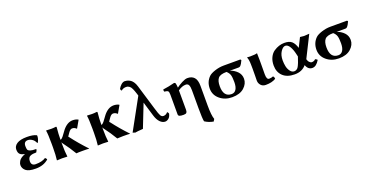

<svg xmlns="http://www.w3.org/2000/svg" viewBox="-36 -1543 5026 2624"><g transform="rotate(-20 2477.0 -230.5)"><path d="M266.1 -394Q207 -394 207 -328.1Q207 -292 213.6 -275.9Q220.2 -259.8 247.6 -250Q274.9 -240.2 334 -240.2Q334 -218.3 316.9 -195.8Q289.1 -195.8 271.5 -193.8Q253.9 -191.9 233.9 -184.3Q213.9 -176.8 203.9 -158.4Q193.8 -140.1 193.8 -110.8Q193.8 -47.9 257.8 -47.9Q351.1 -47.9 403.3 -83.5Q417.5 -77.1 425.8 -55.2Q352.5 9.8 238.8 9.8Q134.8 9.8 94.5 -24.7Q54.2 -59.1 54.2 -107.9Q54.2 -119.1 58.1 -132.1Q62 -145 72 -162.6Q82 -180.2 105 -197.5Q127.9 -214.8 162.1 -227.1V-230Q118.2 -236.8 96.2 -257.8Q74.2 -278.8 74.2 -325.2Q74.2 -376 122.6 -407.5Q170.9 -439 267.1 -439Q357.9 -439 405.8 -414.1L408.2 -411.1Q411.1 -391.6 403.6 -364Q396 -336.4 383.3 -314L376 -313Q357.4 -350.6 335 -367.7Q300.3 -394 266.1 -394Z M812 -237.8Q904.8 -115.7 1014.6 0L1012.7 2.9Q997.6 0 915 0Q854 0 828.6 2.9Q773.4 -91.3 691.9 -199.2Q689.9 -200.7 694.3 -203.1Q696.3 -204.1 693.4 -204.6Q691.4 -204.6 688 -205.1V-180.2Q688 -71.3 697.8 0L695.8 2.9Q668 0 621.6 0Q574.7 0 547.9 2.9L545.9 0Q555.7 -67.9 555.7 -180.2V-234.9Q555.7 -374 545.9 -428.2L548.8 -432.1Q589.8 -429.2 619.6 -429.2Q654.8 -429.2 689 -434.1Q697.8 -434.1 697.8 -423.8Q688 -328.6 688 -246.1V-245.1Q705.6 -247.1 728 -274.9L788.1 -356Q855.5 -439.5 934.1 -439.5Q977.5 -439.5 1010.7 -421.9L1013.7 -417.5L954.1 -313H945.8Q938 -323.7 922.4 -330.6Q906.7 -337.4 890.1 -337.4Q862.8 -337.4 836.9 -300.3L807.1 -257.3Q803.2 -251.5 803.2 -248Q803.2 -246.1 803.7 -245.4Q804.2 -244.6 805.2 -244.1Q806.2 -243.7 808.1 -241.9Q810.1 -240.2 812 -237.8Z M1406.7 -237.8Q1499.5 -115.7 1609.4 0L1607.4 2.9Q1592.3 0 1509.8 0Q1448.7 0 1423.3 2.9Q1368.2 -91.3 1286.6 -199.2Q1284.7 -200.7 1289.1 -203.1Q1291 -204.1 1288.1 -204.6Q1286.1 -204.6 1282.7 -205.1V-180.2Q1282.7 -71.3 1292.5 0L1290.5 2.9Q1262.7 0 1216.3 0Q1169.4 0 1142.6 2.9L1140.6 0Q1150.4 -67.9 1150.4 -180.2V-234.9Q1150.4 -374 1140.6 -428.2L1143.6 -432.1Q1184.6 -429.2 1214.4 -429.2Q1249.5 -429.2 1283.7 -434.1Q1292.5 -434.1 1292.5 -423.8Q1282.7 -328.6 1282.7 -246.1V-245.1Q1300.3 -247.1 1322.8 -274.9L1382.8 -356Q1450.2 -439.5 1528.8 -439.5Q1572.3 -439.5 1605.5 -421.9L1608.4 -417.5L1548.8 -313H1540.5Q1532.7 -323.7 1517.1 -330.6Q1501.5 -337.4 1484.9 -337.4Q1457.5 -337.4 1431.6 -300.3L1401.9 -257.3Q1397.9 -251.5 1397.9 -248Q1397.9 -246.1 1398.4 -245.4Q1398.9 -244.6 1399.9 -244.1Q1400.9 -243.7 1402.8 -241.9Q1404.8 -240.2 1406.7 -237.8Z M2205.1 -75.2Q2196.3 -31.2 2170.9 -10Q2145.5 11.2 2119.1 11.2Q2080.1 11.2 2045.7 -23.9Q2011.2 -59.1 1991.2 -126L1928.7 -334L1797.4 0Q1701.2 6.8 1682.1 12.2L1647.5 0L1894 -449.2L1885.3 -478Q1870.1 -526.9 1855.7 -557.4Q1841.3 -587.9 1825.7 -599.4Q1810.1 -610.8 1800.8 -614Q1791.5 -617.2 1777.3 -617.2Q1732.4 -617.2 1706.1 -591.8Q1692.9 -595.7 1689.5 -619.1Q1705.6 -649.9 1732.4 -674.1Q1759.3 -698.2 1786.1 -698.2Q1801.3 -698.2 1817.9 -694.1Q1834.5 -689.9 1857.4 -678.5Q1880.4 -667 1900.9 -638.4Q1921.4 -609.9 1933.1 -568.8L2040 -213.9Q2067.9 -118.7 2083 -94.2Q2098.1 -69.8 2123 -69.8Q2160.2 -69.8 2185.1 -101.1Q2196.3 -99.1 2205.1 -75.2Z M2440.4 -43.5Q2440.4 -15.6 2429.9 -2.9Q2419.4 9.8 2387.7 9.8Q2344.7 9.8 2327.4 2.2Q2310.1 -5.4 2310.1 -25.9Q2310.1 -215.3 2310.1 -309.1Q2310.1 -351.1 2298.6 -363Q2287.1 -375 2245.1 -378.9Q2239.3 -397.9 2242.7 -411.1Q2327.6 -422.4 2408.7 -443.8Q2427.7 -443.8 2432.1 -426.8Q2437.5 -402.8 2439.5 -366.2Q2472.2 -392.1 2521.7 -418.2Q2571.3 -444.3 2603 -444.8Q2667 -445.8 2702.4 -407.5Q2737.8 -369.1 2737.8 -284.2V0Q2737.8 146 2759.8 205.1L2740.7 236.8Q2669.9 223.6 2617.7 188Q2607.9 142.1 2607.9 0V-267.1Q2607.9 -316.9 2595.9 -342.5Q2584 -368.2 2552.7 -368.2Q2498.5 -368.2 2439.9 -326.2V-321.3Q2439.9 -229 2440.4 -43.5Z M3312.5 -340.8H3186.5Q3246.6 -320.8 3288.6 -277.3Q3330.6 -233.9 3330.6 -171.9Q3330.6 -100.1 3268.6 -44.4Q3206.5 11.2 3094.7 11.2Q2989.7 11.2 2916.7 -49.8Q2843.8 -110.8 2843.8 -204.1Q2843.8 -301.3 2908.7 -366.2Q2935.5 -393.1 3000.5 -414.6Q3065.4 -436 3131.3 -436H3372.6L3383.3 -423.8Q3380.4 -418.9 3373 -403.1Q3365.7 -387.2 3361.1 -379.6Q3356.4 -372.1 3348.4 -361.1Q3340.3 -350.1 3332 -345.5Q3323.7 -340.8 3312.5 -340.8ZM3101.6 -32.2Q3143.6 -32.2 3167 -68.6Q3190.4 -105 3190.4 -175Q3190.4 -245.1 3179.9 -278.6Q3169.4 -312 3136.7 -340.8Q3045.9 -340.8 3014.6 -304Q2983.4 -267.1 2983.4 -188Q2983.4 -32.2 3101.6 -32.2Z M3487.3 -261.2 3486.3 -321.8Q3485.4 -395 3468.3 -429.2L3470.2 -431.2Q3482.4 -429.2 3514.2 -429.2Q3591.3 -429.2 3616.2 -439Q3618.2 -375 3618.2 -342.8V-272Q3618.2 -238.3 3617.7 -190.4Q3617.2 -142.6 3617.2 -130.9Q3617.2 -53.7 3654.3 -54.2Q3688.5 -54.2 3712.4 -65.9Q3729.5 -55.2 3729.5 -24.9Q3671.4 10.3 3582.5 9.8Q3537.6 9.8 3511.5 -19.8Q3485.4 -49.3 3485.4 -87.9Q3485.4 -92.8 3486.6 -159.4Q3487.8 -226.1 3487.3 -261.2Z M4126.5 -206.1 4118.2 -241.2Q4102.1 -314.5 4074.7 -358.2Q4047.4 -401.9 4013.2 -401.9Q3978 -401.9 3945.1 -351.8Q3912.1 -301.8 3912.1 -226.1Q3912.1 -181.2 3920.7 -139.6Q3929.2 -98.1 3953.4 -65.2Q3977.5 -32.2 4012.2 -32.2Q4028.3 -32.2 4041.7 -39.6Q4055.2 -46.9 4063.7 -56.9Q4072.3 -66.9 4082.3 -87.9Q4092.3 -108.9 4097.9 -123.5Q4103.5 -138.2 4113.3 -168ZM4013.2 -443.8Q4086.4 -443.8 4121.8 -411.4Q4157.2 -378.9 4177.2 -312L4244.1 -445.8Q4282.2 -439.9 4301.3 -439.9Q4330.1 -439.9 4378.4 -444.8L4221.2 -130.9Q4229.5 -99.6 4247.1 -83.3Q4264.6 -66.9 4276.4 -66.9Q4314.9 -66.9 4333.5 -90.3Q4345.7 -87.9 4365.2 -70.3Q4318.4 9.8 4261.2 9.8Q4198.2 9.8 4172.4 -63Q4111.3 10.3 4004.4 9.8Q3893.6 9.8 3833 -48.1Q3772.5 -106 3772.5 -202.1Q3772.5 -268.1 3796.4 -317.6Q3820.3 -367.2 3858.4 -393.1Q3896.5 -418.9 3935.3 -431.4Q3974.1 -443.8 4013.2 -443.8Z M4864.3 -340.8H4738.3Q4798.3 -320.8 4840.3 -277.3Q4882.3 -233.9 4882.3 -171.9Q4882.3 -100.1 4820.3 -44.4Q4758.3 11.2 4646.5 11.2Q4541.5 11.2 4468.5 -49.8Q4395.5 -110.8 4395.5 -204.1Q4395.5 -301.3 4460.4 -366.2Q4487.3 -393.1 4552.2 -414.6Q4617.2 -436 4683.1 -436H4924.3L4935.1 -423.8Q4932.1 -418.9 4924.8 -403.1Q4917.5 -387.2 4912.8 -379.6Q4908.2 -372.1 4900.1 -361.1Q4892.1 -350.1 4883.8 -345.5Q4875.5 -340.8 4864.3 -340.8ZM4653.3 -32.2Q4695.3 -32.2 4718.8 -68.6Q4742.2 -105 4742.2 -175Q4742.2 -245.1 4731.7 -278.6Q4721.2 -312 4688.5 -340.8Q4597.7 -340.8 4566.4 -304Q4535.2 -267.1 4535.2 -188Q4535.2 -32.2 4653.3 -32.2Z"/></g></svg>

Font: Linux Biolinum O
Style: Bold
Weight: 700
Designer: Philipp H. Poll
Foundry: Philipp H. Poll
Version: Version 1.3.2